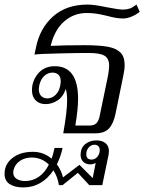

<svg xmlns="http://www.w3.org/2000/svg" viewBox="-82 -584 632 841"><path d="M464 -299Q464 -279 458 -252L424 -86Q415 -42 395 -21Q375 0 336 0H195Q212 -96 212 -144Q212 -177 206 -194Q194 -159 169 -143.5Q144 -128 118 -128Q90 -128 74 -144.5Q58 -161 58 -189Q58 -230 85 -262Q112 -294 158 -294Q260 -294 260 -151Q260 -106 248 -34H310Q331 -34 341 -45Q351 -56 355 -78L391 -252Q396 -280 396 -296Q396 -327 376.5 -339.5Q357 -352 306 -352Q261 -352 175.5 -350Q90 -348 69 -345L76 -378Q93 -461 151 -512.5Q209 -564 302 -564Q331 -564 387 -552Q439 -542 456 -542Q473 -542 486 -546.5Q499 -551 516 -564L530 -532Q491 -503 456 -503Q429 -503 389 -514Q360 -521 341 -524Q322 -527 297 -527Q242 -527 199.5 -490.5Q157 -454 140 -383Q197 -386 286 -386Q352 -386 389 -379.5Q426 -373 445 -354.5Q464 -336 464 -299ZM184 -228Q184 -247 174 -256.5Q164 -266 148 -266Q128 -266 112 -251.5Q96 -237 90 -210Q88 -198 88 -194Q88 -174 98.5 -163.5Q109 -153 125 -153Q145 -153 161 -168Q177 -183 182 -210Q184 -222 184 -228ZM395 78Q395 87 394 92L366 227H309L259 173L192 227H176Q171 192 152 162Q128 198 94.5 217.5Q61 237 20 237Q-17 237 -39.5 222.5Q-62 208 -62 177Q-62 135 -27.5 108Q7 81 62 81Q109 81 144 111Q150 95 157 64H192Q185 100 167 136Q186 161 194 193L266 138L324 196L337 130Q325 136 314 136Q294 136 282.5 124.5Q271 113 271 95Q271 64 291 47.5Q311 31 341 31Q365 31 380 43Q395 55 395 78ZM355 73Q355 63 349 56.5Q343 50 332 50Q317 50 306.5 62Q296 74 296 91Q296 115 319 115Q334 115 344.5 102.5Q355 90 355 73ZM132 137Q101 106 56 106Q27 106 5 121Q-17 136 -23 162Q-24 165 -24 172Q-24 190 -9 199.5Q6 209 28 209Q60 209 87 191Q114 173 132 137Z"/></svg>

Font: Trirong Light
Style: Italic
Weight: 300
Italic angle: -12°
Designer: Katatrad Team
Foundry: CadsonDemak
Version: Version 1.001